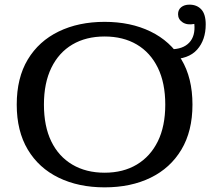

<svg xmlns="http://www.w3.org/2000/svg" viewBox="-20 -791 959 826"><path d="M430 15Q318 15 232.5 -26.5Q147 -68 99.5 -147.5Q52 -227 52 -341Q52 -456 99.5 -535Q147 -614 232.5 -655.5Q318 -697 430 -697Q542 -697 627.5 -655.5Q713 -614 760.5 -535Q808 -456 808 -341Q808 -227 760.5 -147.5Q713 -68 628 -26.5Q543 15 430 15ZM430 -48Q510 -48 568.5 -83Q627 -118 659 -183Q691 -248 691 -341Q691 -434 659 -499.5Q627 -565 568.5 -599.5Q510 -634 430 -634Q350 -634 291.5 -599.5Q233 -565 201 -499.5Q169 -434 169 -341Q169 -248 200.5 -183Q232 -118 291 -83Q350 -48 430 -48ZM714 -579Q767 -579 794 -607.5Q821 -636 816 -688Q785 -682 765.5 -695Q746 -708 746 -730Q746 -749 759.5 -760Q773 -771 795 -771Q827 -771 846 -750.5Q865 -730 865 -686Q865 -619 828 -577.5Q791 -536 714 -536Z"/></svg>

Font: Montagu Slab 24pt
Style: Regular
Weight: 400
Designer: Florian Karsten
Foundry: Florian Karsten
Version: Version 1.000